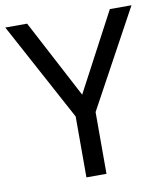

<svg xmlns="http://www.w3.org/2000/svg" viewBox="-81 -781 728 848"><g transform="rotate(-10 283.0 -357.0)"><path d="M283 -363 469 -714H566L328 -277V0H238V-273L0 -714H98Z"/></g></svg>

Font: TSCustom
Style: Regular
Weight: 400
Designer: Monotype Design Team
Foundry: Monotype Imaging Inc.
Version: Version 2.004; ttfautohint (v1.8.3) -l 8 -r 50 -G 200 -x 14 